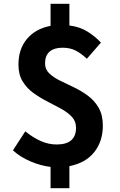

<svg xmlns="http://www.w3.org/2000/svg" viewBox="-20 -866 630 1010"><path d="M246 124V12Q195 6 141.5 -16.5Q88 -39 48 -75L113 -175Q154 -142 194.5 -124Q235 -106 278 -106Q380 -106 380 -194Q380 -228 358 -251.5Q336 -275 301.5 -294Q267 -313 228.5 -332.5Q190 -352 155.5 -377Q121 -402 99 -438Q77 -474 77 -526Q77 -608 122 -661.5Q167 -715 246 -730V-846H345V-732Q399 -725 439 -700.5Q479 -676 511 -642L437 -557Q406 -586 377 -600.5Q348 -615 309 -615Q265 -615 241 -594.5Q217 -574 217 -532Q217 -501 239 -480Q261 -459 295.5 -442Q330 -425 369 -406.5Q408 -388 442.5 -362.5Q477 -337 499 -299Q521 -261 521 -205Q521 -123 476 -66Q431 -9 345 8V124Z"/></svg>

Font: Source Han Sans TC
Style: Bold
Weight: 700
Designer: Ryoko NISHIZUKA Ë•øÂ°öÊ∂ºÂ≠ê (kana, bopomofo & ideographs); Paul D. Hunt (Latin, Greek & Cyrillic); Sandoll Communicatio
Foundry: Adobe
Version: Version 2.004;hotconv 1.0.118;makeotfexe 2.5.65603